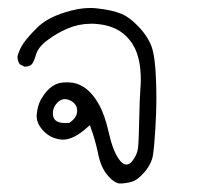

<svg xmlns="http://www.w3.org/2000/svg" viewBox="-20 -270 540 470"><path d="M201.2 -211.9Q202.6 -211.9 207.5 -211.9Q212.4 -211.9 220.7 -210.9Q250.5 -208 273.4 -193.8Q290 -183.1 302.7 -165Q310.5 -152.8 314.5 -141.6Q318.4 -130.4 320.6 -119.9Q322.8 -109.4 323.7 -97.9Q324.7 -86.4 324.7 -75.2Q324.7 -64 323.7 -52.7Q321.8 -30.3 320.8 22.2Q319.8 74.7 317.9 92Q315.9 109.4 303.2 125Q296.9 132.8 289.6 132.8Q279.8 132.8 270.5 118.7Q255.9 97.7 246.1 54Q236.3 10.3 221.7 -15.1Q207.5 -40 191.2 -52.5Q174.8 -64.9 158.2 -67.4Q150.9 -68.4 142.8 -68.4Q134.8 -68.4 126.5 -66.9Q105 -62 87.9 -38.6Q83.5 -32.2 79.6 -25.4Q71.8 -10.3 69.8 10.7Q69.8 12.7 69.8 14.2Q69.8 33.7 87.4 51.5Q105 69.3 130.9 71.8Q132.8 71.8 134.8 71.8Q160.6 71.8 195.3 40.5L200.2 36.1L202.1 42.5Q213.4 73.2 220.2 106.4Q226.6 138.7 242.2 157.7Q257.3 176.3 272 179.2Q288.6 179.2 302.7 174.8Q316.9 170.9 334 150.9Q351.1 130.9 354.5 109.4Q357.9 86.4 360.4 43.7Q362.8 1 362.8 -26.4Q362.8 -53.7 361.8 -76.2Q359.9 -130.9 351.1 -155.8Q340.8 -183.6 314.9 -209Q296.4 -228 276.9 -236.3Q253.9 -245.6 217.3 -249.5Q209.5 -250.5 201.2 -250.5Q171.9 -250.5 137.7 -239.3Q94.2 -225.6 70.8 -202.1Q47.4 -178.7 37.6 -164.3Q27.8 -149.9 22.9 -132.8Q22.9 -131.8 22.9 -130.9Q22.9 -120.6 28.3 -112.8L39.6 -106.9Q40 -106.9 41 -106.9Q50.8 -106.9 57.6 -112.3Q63.5 -119.6 67.9 -135.7Q73.2 -154.8 97.2 -172.4Q120.1 -189.5 146 -200.4Q171.9 -211.4 201.2 -211.9ZM139.2 31.2Q122.6 31.2 115.2 23.9Q109.4 18.1 109.4 7.8Q109.4 -9.3 123.5 -21.5Q130.9 -27.3 138.4 -27.3Q146 -27.3 153.3 -23.4Q168.9 -14.6 168.9 1Q168.9 17.6 150.9 29.8L149.9 30.8Q143.6 31.2 139.2 31.2Z"/></svg>

Font: Bakudai
Style: Light
Weight: 300
Version: Version 1.48